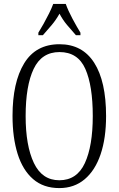

<svg xmlns="http://www.w3.org/2000/svg" viewBox="-20 -951 607 981"><path d="M283 10Q202 10 149 -36Q96 -82 70 -165Q44 -248 44 -359Q44 -530 103.5 -627.5Q163 -725 284 -725Q401 -725 461.5 -630Q522 -535 522 -358Q522 -245 494 -162.5Q466 -80 412.5 -35Q359 10 283 10ZM283 -30Q373 -30 413.5 -117.5Q454 -205 454 -358Q454 -513 416 -599Q378 -685 284 -685Q193 -685 152 -599Q111 -513 111 -358Q111 -207 153 -118.5Q195 -30 283 -30ZM176 -784Q188 -803 202.5 -829Q217 -855 230.5 -882Q244 -909 252 -931H316Q328 -897 350.5 -855Q373 -813 391 -784V-771H368Q344 -798 322.5 -823.5Q301 -849 284 -881Q266 -849 244.5 -823.5Q223 -798 199 -771H176Z"/></svg>

Font: Noto Serif Ethiopic ExtraCondensed Light
Style: Regular
Weight: 300
Width: 2
Designer: Monotype Design Team
Foundry: Monotype Imaging Inc.
Version: Version 2.102; ttfautohint (v1.8.4.7-5d5b)